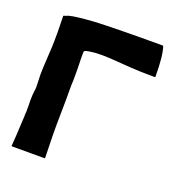

<svg xmlns="http://www.w3.org/2000/svg" viewBox="-105 -625 651 711"><g transform="rotate(20 220.5 -269.0)"><path d="M417 -540 419 -539Q431 -504 431 -422Q431 -420 429 -420Q370 -420 329 -423Q254 -428 247 -429Q179 -432 152 -422Q149 -420 149 -415V-389Q150 -367 150 -349V-306L149 -288V-268V-225Q147 -96 148 -86Q150 -12 150 0Q150 2 148 2H20Q18 2 18 0Q21 -32 24 -99Q24 -108 25 -116Q25 -133 26 -137V-165Q25 -187 26 -194Q26 -203 27 -210Q27 -213 27.5 -216.5Q28 -220 28.5 -222.5Q29 -225 29 -226Q30 -227 29 -254Q28 -272 28 -283Q28 -308 31 -354Q34 -400 34 -419Q35 -444 33 -516Q32 -516 34 -518Q37 -519 40.5 -520Q44 -521 46 -522Q48 -523 50.5 -524Q53 -525 55 -525Q76 -531 148 -536Q224 -540 417 -540Z"/></g></svg>

Font: Tovari Sans
Style: Bold
Weight: 700
Designer: Verneri Kontto, Denis Ignatov
Foundry: Verneri Kontto
Version: Version 1.10 May 7, 2019